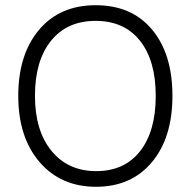

<svg xmlns="http://www.w3.org/2000/svg" viewBox="-20 -708 731 736"><path d="M346.5 -628Q237 -628 175.5 -551.5Q114 -475 114 -341Q114 -207 177.5 -129.5Q241 -52 349 -52Q457 -52 517 -128.5Q577 -205 577 -340.5Q577 -476 516.5 -552Q456 -628 346.5 -628ZM347 -688Q485 -688 563 -594.5Q641 -501 641 -340.5Q641 -180 562 -86Q483 8 348 8Q213 8 131.5 -87Q50 -182 50 -340.5Q50 -499 129.5 -593.5Q209 -688 347 -688Z"/></svg>

Font: Hind Mysuru Light
Style: Regular
Weight: 300
Designer: Manushi Parikh, Hitesh Malaviya
Foundry: Indian Type Foundry
Version: Version 0.703;PS 1.0;hotconv 1.0.86;makeotf.lib2.5.63406